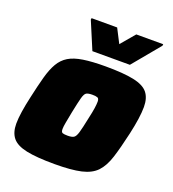

<svg xmlns="http://www.w3.org/2000/svg" viewBox="-132 -815 834 924"><g transform="rotate(20 285.5 -352.5)"><path d="M251 8Q159 8 107 -3Q55 -14 33.5 -40.5Q12 -67 12 -112Q12 -139 17.5 -175Q23 -211 33 -255Q47 -319 59.5 -364.5Q72 -410 89.5 -440Q107 -470 135 -487Q163 -504 208.5 -511Q254 -518 322 -518Q414 -518 466.5 -507Q519 -496 540.5 -469.5Q562 -443 562 -397Q562 -344 542 -255Q524 -175 507.5 -123.5Q491 -72 464 -43.5Q437 -15 387 -3.5Q337 8 251 8ZM264 -142Q285 -142 295 -148Q305 -154 312 -177.5Q319 -201 330 -255Q338 -290 341 -311Q344 -332 344 -345Q344 -361 335.5 -364.5Q327 -368 309 -368Q288 -368 278.5 -362.5Q269 -357 262.5 -333Q256 -309 245 -255Q238 -219 234 -197.5Q230 -176 230 -164Q230 -148 238 -145Q246 -142 264 -142ZM237 -565 178 -705 179 -713H310L347 -641L408 -713H546L545 -705L429 -565Z"/></g></svg>

Font: Saira Black
Style: Italic
Weight: 900
Italic angle: -12°
Designer: Hector Gatti with collaboration of the Omnibus-Type team
Foundry: Omnibus-Type
Version: Version 1.100; ttfautohint (v1.8.3)